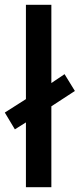

<svg xmlns="http://www.w3.org/2000/svg" viewBox="-30 -780 332 800"><path d="M78 0V-270L32 -241L-10 -311L78 -367V-760H184V-434L239 -471L282 -401L184 -337V0Z"/></svg>

Font: Noto Sans Ethiopic Medium
Style: Regular
Weight: 500
Designer: Monotype Design Team
Foundry: Monotype Imaging Inc.
Version: Version 2.102; ttfautohint (v1.8.4.7-5d5b)